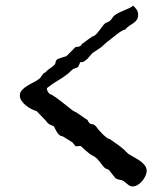

<svg xmlns="http://www.w3.org/2000/svg" viewBox="-20 -695 585 680"><path d="M248 -176.8 236.3 -190.9Q225.1 -197.8 218.3 -202.1Q211.4 -206.5 207.3 -209Q203.1 -211.4 201.7 -212.2Q200.2 -212.9 199.7 -212.9Q194.3 -212.9 189.7 -217.3Q185.1 -221.7 181.4 -227.5Q177.7 -233.4 175 -239.3Q172.4 -245.1 170.9 -247.6Q165.5 -250 161.9 -251.5Q158.2 -252.9 154.8 -254.9Q151.4 -256.8 148.2 -260.3Q145 -263.7 140.6 -269.5L109.4 -301.8Q101.6 -303.7 91.3 -308.8Q81.1 -314 72 -321.3Q63 -328.6 56.6 -337.6Q50.3 -346.7 50.3 -356.4Q50.3 -367.7 57.9 -376Q65.4 -384.3 76.2 -390.9Q86.9 -397.5 98.1 -403.1Q109.4 -408.7 116.2 -414.1Q119.1 -415 122.1 -418.7Q125 -422.4 127.7 -426.5Q130.4 -430.7 133.3 -434.1Q136.2 -437.5 139.2 -437.5Q145 -443.8 149.4 -447.3Q153.8 -450.7 157.5 -453.1Q161.1 -455.6 164.6 -458Q168 -460.4 172.9 -465.3Q174.8 -467.8 176 -470.7Q177.2 -473.6 177.2 -475.6Q177.2 -480.5 184.6 -486.3L215.8 -496.6L248 -528.8Q255.9 -528.8 260.3 -530.3Q262.7 -531.2 264.6 -532.2Q268.1 -534.2 269.3 -537.6Q270.5 -541 275.9 -543Q285.6 -550.8 292 -555.2Q298.3 -559.6 301.8 -562Q305.7 -564.5 307.1 -565.9Q314 -566.9 320.8 -574Q327.6 -581.1 333.7 -589.6Q339.8 -598.1 345.7 -605.7Q351.6 -613.3 356.9 -614.7Q365.2 -617.7 369.1 -621.1Q373 -624.5 375.5 -628.2Q377.9 -631.8 380.6 -635.5Q383.3 -639.2 389.2 -643.1Q396.5 -647.9 404.5 -651.6Q412.6 -655.3 420.7 -658.7Q428.7 -662.1 436.8 -665.8Q444.8 -669.4 451.7 -674.8Q457 -670.4 463.1 -662.1Q469.2 -653.8 469.2 -643.6Q469.2 -631.8 464.8 -625.2Q460.4 -618.7 453.6 -614Q446.8 -609.4 438.7 -604.2Q430.7 -599.1 423.8 -590.3Q418.9 -590.3 410.6 -585.2Q402.3 -580.1 393.3 -573.2Q384.3 -566.4 376.5 -559.8Q368.7 -553.2 365.2 -550.8Q363.8 -549.8 360.1 -546.9Q356.4 -543.9 352.3 -540.3Q348.1 -536.6 344.5 -533.4Q340.8 -530.3 339.8 -528.8L307.1 -506.8Q303.7 -503.4 299.3 -497.8Q294.9 -492.2 289.8 -487.1Q284.7 -481.9 279.1 -478.3Q273.4 -474.6 267.6 -474.6Q264.6 -474.6 264.2 -475.6Q263.7 -474.1 262.7 -471.4Q261.7 -468.8 260.5 -465.8Q259.3 -462.9 257.8 -460.4Q256.3 -458 254.9 -457Q253.4 -456.1 251.5 -455.1Q248.5 -453.6 247.1 -453.6Q241.7 -452.1 238 -449.7Q234.4 -447.3 231.4 -444.3Q228.5 -441.4 225.8 -438.5Q223.1 -435.5 219.2 -433.1Q207 -423.3 198.5 -418Q189.9 -412.6 182.1 -408Q174.3 -403.3 166 -397.7Q157.7 -392.1 146 -382.8Q146 -374.5 151.6 -367.2Q157.2 -359.9 162.6 -359.9Q183.6 -346.7 200.2 -333Q216.8 -319.3 235.4 -305.2Q236.3 -304.2 240.2 -302Q244.1 -299.8 246.1 -298.8Q247.6 -298.8 253.7 -294.7Q259.8 -290.5 267.1 -285.4Q274.4 -280.3 280.8 -275.9Q287.1 -271.5 289.6 -270.5Q294.4 -260.7 297.4 -258.3Q300.3 -255.9 303.2 -255.6Q306.2 -255.4 309.8 -254.6Q313.5 -253.9 319.8 -247.6Q321.8 -244.1 328.1 -236.6Q334.5 -229 342 -221.4Q349.6 -213.9 356.9 -208.3Q364.3 -202.6 368.7 -202.6Q379.9 -194.3 391.6 -186.5Q403.3 -178.7 413.6 -169.9Q418.5 -166 421.9 -162.6Q425.3 -159.2 428.2 -156Q431.2 -152.8 434.6 -150.1Q438 -147.5 443.8 -144.5Q450.7 -140.1 460.2 -135Q469.7 -129.9 478.5 -123.3Q487.3 -116.7 493.4 -108.4Q499.5 -100.1 499.5 -89.4Q499.5 -82.5 495.6 -73.2Q491.7 -64 484.9 -55.4Q478 -46.9 468.8 -40.8Q459.5 -34.7 449.2 -34.7Q440.9 -34.7 433.1 -41.5Q425.3 -48.3 417 -54.2Q412.6 -57.1 404.8 -58.1Q397 -59.1 389.2 -63.5L365.2 -93.8L353.5 -98.6Q348.1 -102.1 343.8 -108.2Q339.4 -114.3 334.2 -120.8Q329.1 -127.4 322.8 -133.8Q316.4 -140.1 307.1 -144.5Q302.2 -146.5 295.4 -151.9Q288.6 -157.2 282.2 -163.1Q275.9 -168.9 270.8 -173.6Q265.6 -178.2 264.6 -178.2Z"/></svg>

Font: IM FELL English
Style: Regular
Weight: 400
Designer: Igino Marini
Foundry: Igino Marini
Version: 3.00